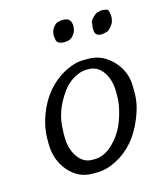

<svg xmlns="http://www.w3.org/2000/svg" viewBox="-102 -748 689 818"><g transform="rotate(-15 242.0 -339.0)"><path d="M219.7 -63.5H230.5Q288.6 -63.5 340.8 -135.3Q363.8 -167.5 377.9 -214.4Q392.1 -261.2 392.1 -295.9V-316.9Q392.1 -369.6 367.7 -405.3Q343.3 -440.9 303.2 -440.9H293Q269 -440.9 238.5 -424.1Q208 -407.2 185.1 -374.5Q131.3 -298.3 131.3 -218.8L130.4 -208.5V-187.5Q130.4 -135.7 155.3 -99.6Q180.2 -63.5 219.7 -63.5ZM254.4 -671.9Q289.1 -671.9 289.1 -633.8L288.6 -632.3Q288.6 -612.8 274.9 -595.7Q261.2 -578.6 237.3 -578.6H234.4Q199.2 -578.6 199.2 -604L197.8 -609.9V-612.3L197.3 -616.7V-618.2L197.8 -619.6Q197.8 -638.7 210.2 -654.1Q222.7 -669.4 233.4 -669.4L245.1 -671.9ZM455.6 -627.9 453.6 -617.2Q453.6 -607.4 439.7 -590.1Q425.8 -572.8 414.1 -572.8Q409.7 -571.3 408.2 -571.3L399.4 -569.8H395Q366.7 -569.8 366.7 -597.2V-610.4Q369.1 -620.1 369.1 -628.4Q369.1 -636.7 384 -651.6Q398.9 -666.5 410.2 -666.5Q413.1 -667.5 414.6 -667.5L420.4 -668.5H429.2Q433.6 -667 436 -667Q453.6 -667 453.6 -648.4Q454.6 -645.5 454.6 -644L455.6 -638.7ZM57.1 -178.2V-200.2Q57.1 -250.5 77.4 -304.7Q97.7 -358.9 131.6 -398.4Q165.5 -438 209.7 -460.9Q253.9 -483.9 292.5 -483.9H314.5Q375.5 -483.9 421.4 -435.5Q467.3 -387.2 467.3 -319.3V-290Q467.3 -241.2 444.3 -184.8Q421.4 -128.4 388.7 -90.3Q356 -52.2 311.5 -29.3Q267.1 -6.3 225.6 -6.3H203.6Q142.6 -6.3 99.9 -56.2Q57.1 -106 57.1 -178.2Z"/></g></svg>

Font: Averia Libre Light
Style: Italic
Weight: 300
Italic angle: -8.5°
Version: Version 1.002